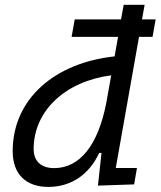

<svg xmlns="http://www.w3.org/2000/svg" viewBox="-20 -752 655 783"><path d="M484.4 -732.4 473.6 -672.9H284.7L272 -601.6H461.4L447.3 -522C206.1 -496.6 31.7 -350.6 31.7 -135.3C31.7 -43 84.5 10.3 177.2 10.3C271 10.3 345.2 -42 384.3 -128.4H394L379.4 4.9L526.9 0L538.6 -66.9H452.1L546.9 -601.6H602.1L614.7 -672.9H559.1L569.8 -732.4ZM413.1 -330.6C379.4 -159.7 305.7 -66.4 200.7 -66.4C147.9 -66.4 117.2 -94.7 117.2 -144C117.2 -301.8 248.5 -420.9 433.6 -444.8Z"/></svg>

Font: Cascadia Mono SemiLight
Style: Italic
Weight: 350
Italic angle: -10°
Monospace: yes
Designer: Aaron Bell
Foundry: Saja Typeworks
Version: Version 2404.023